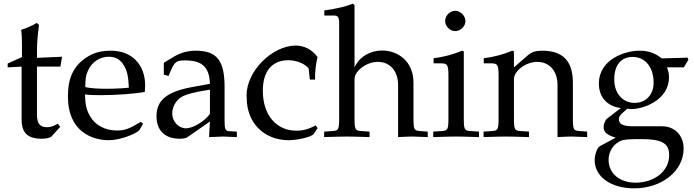

<svg xmlns="http://www.w3.org/2000/svg" viewBox="-20 -746 3792 1049"><path d="M98 -382V-94C98 -20 131 12 208 12C231 12 255 7 261 0L309 -53L296 -70C271 -56 256 -51 237 -51C198 -51 182 -71 182 -120V-382H310L319 -436L182 -430V-468C182 -510 185 -546 193 -610L181 -621C157 -606 127 -593 96 -583C99 -553 100 -534 100 -504V-434L22 -399V-378Z M575 20C640 20 730 -18 742 -36L762 -70L749 -80C685 -42 662 -33 619 -33C554 -33 500 -62 472 -111C453 -144 446 -172 444 -230C465 -227 495 -226 529 -226C615 -226 724 -234 771 -244C772 -258 773 -267 773 -279C773 -394 699 -469 587 -469C550 -469 505 -464 465 -440C383 -392 351 -323 351 -219C351 -25 486 20 575 20ZM684 -267C660 -264 609 -261 558 -261C515 -261 472 -264 446 -270C446 -317 450 -339 463 -365C484 -409 527 -436 575 -436C608 -436 634 -423 652 -396C674 -363 681 -334 684 -267Z M1127 -82 1122 3C1187 0 1187 0 1200 0C1205 0 1230 1 1274 3V-27L1235 -29C1211 -30 1207 -38 1207 -87V-270C1207 -416 1165 -469 1049 -469C1006 -469 966 -458 928 -435L875 -403V-338L901 -331L914 -362C935 -409 945 -416 991 -416C1085 -416 1124 -379 1127 -288L1028 -270C892 -245 835 -198 835 -111C835 -33 882 12 961 12C979 12 996 9 1003 4ZM1127 -124C1098 -83 1035 -45 996 -45C956 -45 921 -82 921 -125C921 -162 941 -197 971 -216C996 -231 1051 -245 1127 -256Z M1701 -311C1701 -357 1706 -398 1715 -434C1683 -478 1640 -497 1595 -497C1471 -497 1327 -361 1327 -224C1327 -219 1328 -215 1328 -210C1328 -75 1423 20 1557 20C1609 20 1684 1 1694 -14L1715 -46L1705 -61C1668 -41 1636 -32 1600 -32C1489 -32 1416 -118 1416 -250C1416 -357 1466 -417 1556 -417C1600 -417 1648 -397 1666 -372L1673 -311Z M1752 -661H1808C1826 -661 1833 -650 1833 -620V-102C1833 -39 1830 -32 1796 -30L1751 -27V3C1819 1 1846 0 1875 0C1904 0 1931 1 1999 3V-27L1954 -30C1920 -32 1917 -39 1917 -102V-314C1917 -359 1983 -408 2044 -408C2111 -408 2155 -358 2155 -281V3C2216 0 2217 0 2234 0C2248 0 2248 0 2317 3V-27L2276 -30C2242 -32 2239 -38 2239 -102V-295C2239 -412 2153 -470 2068 -470C2006 -470 1945 -439 1917 -378V-718L1908 -726C1864 -709 1831 -701 1752 -689Z M2514 -465 2505 -469C2454 -448 2402 -434 2349 -428V-400H2386C2426 -400 2430 -393 2430 -327V-102C2430 -39 2427 -32 2393 -30L2347 -27V3C2447 0 2447 0 2472 0C2497 0 2497 0 2597 3V-27L2551 -30C2517 -32 2514 -39 2514 -102ZM2468 -687C2438 -687 2412 -661 2412 -631C2412 -602 2438 -576 2467 -576C2496 -576 2523 -602 2523 -631C2523 -659 2496 -687 2468 -687Z M3026 3C3087 0 3088 0 3105 0C3119 0 3119 0 3188 3V-27L3147 -30C3113 -32 3110 -38 3110 -102V-295C3110 -412 3055 -469 2943 -469C2906 -469 2885 -462 2864 -444L2788 -378V-465L2779 -469C2728 -448 2676 -434 2623 -428V-400H2660C2700 -400 2704 -393 2704 -327V-102C2704 -39 2701 -32 2667 -30L2622 -27V3C2690 1 2717 0 2746 0C2775 0 2802 1 2870 3V-27L2825 -30C2791 -32 2788 -39 2788 -102V-314C2788 -359 2854 -408 2915 -408C2982 -408 3026 -358 3026 -281Z M3252 -289C3252 -215 3298 -164 3372 -156L3293 -95C3283 -80 3278 -67 3278 -52C3278 -24 3296 -8 3344 6L3257 53C3243 61 3229 98 3229 129C3229 220 3318 283 3445 283C3596 283 3715 188 3715 66C3715 -6 3667 -56 3597 -56H3437C3385 -56 3361 -68 3361 -95C3361 -118 3390 -135 3407 -152C3417 -151 3423 -150 3431 -150C3492 -150 3635 -197 3635 -324C3635 -344 3632 -357 3624 -378H3716L3741 -419L3737 -431L3595 -427C3558 -457 3522 -469 3473 -469C3398 -469 3252 -424 3252 -289ZM3437 -435C3505 -435 3551 -379 3551 -294C3551 -229 3509 -184 3448 -184C3381 -184 3336 -236 3336 -313C3336 -390 3373 -435 3437 -435ZM3484 14C3597 14 3636 37 3636 102C3636 188 3557 252 3452 252C3365 252 3305 201 3305 127C3305 82 3331 41 3371 24C3387 16 3415 14 3484 14Z"/></svg>

Font: Asana Math
Style: Regular
Weight: 400
Version: Version 000.958